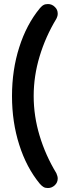

<svg xmlns="http://www.w3.org/2000/svg" viewBox="-20 -780 345 960"><path d="M76.2 -543.5Q112.3 -657.7 179.7 -739.3Q182.6 -742.2 187 -746.8Q191.4 -751.5 196.8 -754.4Q205.6 -759.8 219.7 -759.8Q240.2 -759.8 254.9 -744.6Q268.6 -731.4 268.6 -711.9Q268.6 -705.1 267.1 -699.7Q263.2 -688 261.2 -685.1Q207.5 -596.2 178 -498Q148.4 -399.9 148.4 -299.8Q148.4 -199.7 178 -101.6Q207.5 -3.4 261.7 85.9Q268.6 101.6 268.6 112.3Q268.6 132.8 253.7 146.5Q238.8 160.2 219.7 160.2Q205.6 160.2 197.3 154.8Q189.5 150.4 179.7 139.6Q112.3 58.1 76.2 -56.2Q40 -169.4 40 -299.8Q40 -430.2 76.2 -543.5Z"/></svg>

Font: YuPearl-SemiBold
Style: SemiBold
Weight: 600
Designer: Max Yao
Foundry: Max-Everyday
Version: Version 1.011; ttfautohint (v1.8.3)